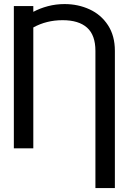

<svg xmlns="http://www.w3.org/2000/svg" viewBox="-20 -737 639 954"><path d="M454.1 197.3V-484.4Q454.1 -562.5 412.6 -599.6Q371.1 -636.7 291 -636.7Q210.9 -636.7 145.5 -600.6V0H48.8V-707H145.5V-678.2Q178.2 -695.8 218 -706.3Q257.8 -716.8 300.8 -716.8Q368.2 -716.8 425.3 -690.4Q482.4 -664.1 516.6 -611.6Q550.8 -559.1 550.8 -484.4V197.3Z"/></svg>

Font: Pretendard GOV
Style: Regular
Weight: 400
Designer: Base glyphs from Inter by Rasmus Andersson; Hangeul glyphs from Noto Sans CJK(Source Han Sans) by Jang Soo-young and Kan
Foundry: Kil Hyung-jin
Version: Version 1.309